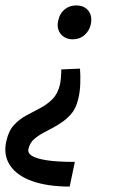

<svg xmlns="http://www.w3.org/2000/svg" viewBox="-48 -489 439 708"><path d="M247 -236Q249 -212 248 -180.5Q247 -149 240 -122Q232 -88 213 -67Q194 -46 169.5 -31Q145 -16 121 -4Q97 8 79.5 22.5Q62 37 57 60Q53 75 69.5 85.5Q86 96 124.5 102Q163 108 228 108L209 199Q128 199 71 179Q14 159 -11.5 120Q-37 81 -24 29Q-16 -7 4 -28.5Q24 -50 49.5 -63.5Q75 -77 100.5 -90.5Q126 -104 145.5 -123.5Q165 -143 173 -177Q175 -186 176.5 -201.5Q178 -217 178 -233ZM233 -469Q253 -469 266.5 -460Q280 -451 285.5 -436Q291 -421 287 -400Q282 -376 264 -360Q246 -344 220 -344Q201 -344 187 -353.5Q173 -363 167.5 -379Q162 -395 167 -414Q172 -439 190 -454Q208 -469 233 -469Z"/></svg>

Font: Ysabeau SemiBold
Style: Italic
Weight: 600
Italic angle: -12°
Designer: Christian Thalmann (Catharsis Fonts)
Version: Version 2.002